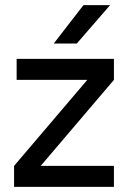

<svg xmlns="http://www.w3.org/2000/svg" viewBox="-20 -730 495 750"><path d="M45 -500H425V-418L139 -82H425V0H35V-82L321 -418H45ZM306 -710H410L280 -560H190Z"/></svg>

Font: PT Root UI Web Medium
Style: Regular
Weight: 500
Designer: Vitaly Kuzmin
Foundry: ParaType Ltd.
Version: Version 1.001W